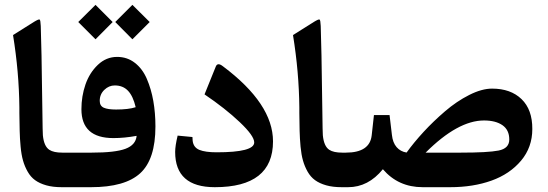

<svg xmlns="http://www.w3.org/2000/svg" viewBox="-20 -778 2276 798"><path d="M156.2 -311.5Q157.2 -226.1 158.2 -215.8Q162.6 -169.9 185.1 -155.3Q203.1 -143.6 238.8 -143.6H252Q264.2 -143.6 264.2 -96.2V-60.5Q264.2 0 252 0H236.3Q199.7 0 172.1 -7.8Q144.5 -15.6 126 -29.1Q107.4 -42.5 95 -64.5Q82.5 -86.4 75.7 -110.6Q68.8 -134.8 65.7 -168.2Q62.5 -201.7 61.8 -234.1Q61 -266.6 60.5 -308.6Q60.5 -324.2 60.5 -332Q59.1 -478 34.2 -632.3L121.1 -687Q141.1 -699.2 144.8 -696.8Q148.4 -694.3 149.4 -669.9Q152.3 -606.4 156.2 -311.5Z M530.3 -757.8 602.1 -686.5 530.3 -614.7 459 -686.5ZM377 -757.8 448.2 -686.5 377 -614.7 305.2 -686.5ZM247.1 -143.6H361.3Q459 -143.6 501.7 -159.7Q544.4 -175.8 547.9 -213.4Q497.6 -204.1 451.2 -204.1Q318.4 -204.1 318.4 -324.2Q318.4 -377.9 335.2 -426.8Q352.1 -475.6 386.7 -508.5Q421.4 -541.5 466.8 -541.5Q508.8 -541.5 540.5 -516.8Q572.3 -492.2 590.3 -450.2Q608.4 -408.2 617.2 -358.4Q626 -308.6 626 -252.4Q626 -115.7 562.7 -57.9Q499.5 0 358.4 0H247.1Q220.2 0 220.2 -70.3V-86.4Q220.2 -143.6 247.1 -143.6ZM462.4 -322.8Q514.6 -322.8 543.9 -332.5Q533.2 -378.4 512.2 -400.6Q491.2 -422.9 457 -422.9Q432.6 -422.9 413.6 -404.5Q394.5 -386.2 394.5 -358.9Q394.5 -337.9 411.4 -330.3Q428.2 -322.8 462.4 -322.8Z M779.8 -208.5Q779.8 -200.2 780.8 -192.4Q784.2 -165 808.8 -155Q833.5 -145 880.4 -145Q1036.6 -145 1036.6 -186Q1036.6 -213.4 976.3 -270.5Q916 -327.6 830.1 -385.7L876.5 -500.5Q883.8 -520.5 906.7 -502.4Q1114.7 -346.7 1114.7 -190.4Q1114.7 0 873 0Q708 0 708 -146.5Q708 -171.4 718.3 -214.4Z M1319.8 -311.5Q1320.8 -226.1 1321.8 -215.8Q1326.2 -169.9 1348.6 -155.3Q1366.7 -143.6 1402.3 -143.6H1415.5Q1427.7 -143.6 1427.7 -96.2V-60.5Q1427.7 0 1415.5 0H1399.9Q1363.3 0 1335.7 -7.8Q1308.1 -15.6 1289.6 -29.1Q1271 -42.5 1258.5 -64.5Q1246.1 -86.4 1239.3 -110.6Q1232.4 -134.8 1229.2 -168.2Q1226.1 -201.7 1225.3 -234.1Q1224.6 -266.6 1224.1 -308.6Q1224.1 -324.2 1224.1 -332Q1222.7 -478 1197.8 -632.3L1284.7 -687Q1304.7 -699.2 1308.3 -696.8Q1312 -694.3 1313 -669.9Q1315.9 -606.4 1319.8 -311.5Z M2025.4 -409.7Q2102.5 -409.7 2147.7 -366Q2192.9 -322.3 2192.4 -241.7Q2192.4 -166 2145.8 -110.4Q2099.1 -54.7 2022.7 -27.3Q1946.3 0 1851.1 0H1736.8Q1635.3 0 1571.3 -74.7Q1510.7 0 1426.8 0H1410.6Q1383.8 0 1383.8 -70.3V-86.4Q1383.8 -143.6 1410.6 -143.6H1417.5Q1517.1 -143.6 1524.9 -215.8L1534.2 -299.8H1599.1L1608.9 -217.3Q1612.3 -185.1 1628.4 -166.5Q1644.5 -147.9 1669.9 -144Q1700.2 -186 1740.7 -230Q1781.2 -273.9 1829.6 -315.4Q1877.9 -356.9 1930.2 -383.3Q1982.4 -409.7 2025.4 -409.7ZM1749 -143.6H1895.5Q2007.8 -143.6 2052.2 -152.3Q2096.7 -161.1 2096.7 -198.2Q2096.7 -237.8 2068.4 -257.6Q2040 -277.3 1991.7 -277.3Q1882.8 -277.3 1749 -143.6Z"/></svg>

Font: Sahel SemiBold WOL
Style: SemiBold-WOL
Weight: 600
Foundry: Saber Rastikerdar (saber.rastikerdar@gmail.com)
Version: Version 3.4.0